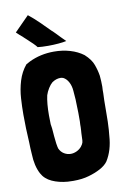

<svg xmlns="http://www.w3.org/2000/svg" viewBox="-102 -988 689 1065"><g transform="rotate(-10 242.5 -455.5)"><path d="M251 -819V-820L271 -800L291 -779Q318 -752 318 -752Q303 -748 273.5 -745.5Q244 -743 216 -743Q177 -743 156 -746Q145 -762 95 -807L88 -813H89Q66 -832 51 -847L133 -930Q160 -909 192 -878Q224 -847 251 -819ZM471 -467 470 -449V-431Q468 -398 468 -334Q468 -263 465 -226L462 -193Q457 -112 421 -55Q406 -34 376 -18Q346 -2 310 8Q273 19 223 19Q200 19 191 18Q142 14 103.5 -3.5Q65 -21 47 -55Q23 -100 21 -168L19 -200Q18 -208 18 -233Q13 -315 13 -390Q13 -436 16 -482Q19 -532 33.5 -579.5Q48 -627 78 -663L100 -675Q164 -706 240 -706Q288 -706 330.5 -693.5Q373 -681 405 -657Q440 -625 451 -594Q463 -562 468 -530Q471 -499 471 -467ZM313 -421 309 -473Q307 -501 295.5 -522.5Q284 -544 266 -553Q258 -556 250 -556Q226 -556 203 -540Q191 -530 179.5 -511.5Q168 -493 162 -474Q152 -430 152 -362Q152 -328 153 -311V-312Q157 -292 159 -259L160 -245Q164 -195 171 -171V-172Q180 -152 197.5 -141.5Q215 -131 235 -131Q251 -131 267.5 -138.5Q284 -146 296 -160Q306 -173 308.5 -182Q311 -191 311 -210Q311 -227 312 -235L313 -248L314 -267V-281L315 -300V-348L313 -416Z"/></g></svg>

Font: Londrina Solid Black
Style: Regular
Weight: 900
Designer: Marcelo Magalhaes
Foundry: Marcelo Magalhães
Version: Version 1.002